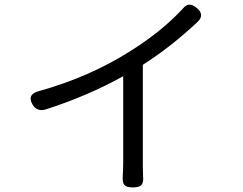

<svg xmlns="http://www.w3.org/2000/svg" viewBox="-20 -777 1040 821"><path d="M590.8 -500V-80.1Q590.8 -42 591.8 -24.4Q594.7 2.9 585 13.7Q575.2 24.4 547.9 24.4Q521.5 24.4 512.2 14.2Q502.9 3.9 504.9 -22.5Q506.8 -59.6 506.8 -80.1V-451.2Q356.4 -367.2 173.8 -308.6Q137.7 -298.8 119.1 -330.1Q93.8 -374 147.5 -387.7Q360.4 -447.3 531.2 -554.7Q672.9 -642.6 764.6 -743.2Q788.1 -771.5 822.3 -742.2Q855.5 -713.9 826.2 -684.6Q710.9 -576.2 590.8 -500Z"/></svg>

Font: GenSenMaruGothic TW TTF Regular
Style: Regular
Weight: 400
Version: Version 1.301